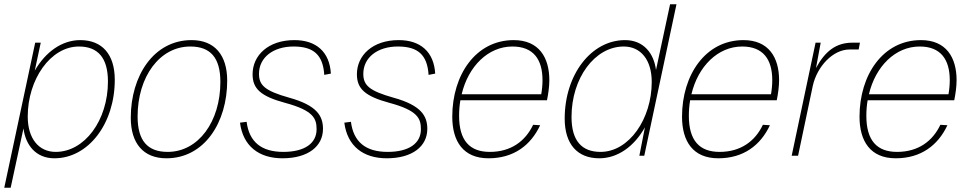

<svg xmlns="http://www.w3.org/2000/svg" viewBox="-23 -730 4544 900"><path d="M-3 150H27L87 -128C97 -50 145 12 232 12C391 12 515 -150 515 -356C515 -474 457 -542 353 -542C267 -542 190 -486 140 -399L168 -530H142ZM238 -18C159 -18 107 -80 107 -184C107 -357 213 -512 347 -512C435 -512 483 -460 483 -348C483 -166 374 -18 238 -18Z M757 12C935 12 1042 -156 1042 -352C1042 -472 983 -542 875 -542C697 -542 590 -374 590 -178C590 -58 649 12 757 12ZM763 -18C669 -18 622 -70 622 -184C622 -370 725 -512 869 -512C963 -512 1010 -460 1010 -346C1010 -160 907 -18 763 -18Z M1301 12C1421 12 1491 -44 1491 -126C1491 -186 1463 -236 1333 -272C1219 -304 1191 -330 1191 -384C1191 -460 1257 -512 1353 -512C1447 -512 1491 -473 1497 -379L1528 -385C1522 -487 1459 -542 1357 -542C1234 -542 1161 -470 1161 -382C1161 -314 1199 -279 1313 -248C1447 -212 1461 -174 1461 -124C1461 -58 1405 -18 1305 -18C1202 -18 1145 -65 1133 -159L1102 -155C1116 -45 1191 12 1301 12Z M1790 12C1910 12 1980 -44 1980 -126C1980 -186 1952 -236 1822 -272C1708 -304 1680 -330 1680 -384C1680 -460 1746 -512 1842 -512C1936 -512 1980 -473 1986 -379L2017 -385C2011 -487 1948 -542 1846 -542C1723 -542 1650 -470 1650 -382C1650 -314 1688 -279 1802 -248C1936 -212 1950 -174 1950 -124C1950 -58 1894 -18 1794 -18C1691 -18 1634 -65 1622 -159L1591 -155C1605 -45 1680 12 1790 12Z M2267 12C2385 12 2465 -49 2509 -143L2476 -145C2440 -69 2373 -18 2273 -18C2179 -18 2129 -71 2129 -187C2129 -212 2131 -237 2135 -260H2541C2547 -289 2552 -324 2552 -354C2552 -461 2503 -542 2385 -542C2207 -542 2097 -379 2097 -183C2097 -68 2148 12 2267 12ZM2379 -512C2477 -512 2520 -452 2520 -354C2520 -333 2518 -311 2514 -288H2141C2172 -419 2265 -512 2379 -512Z M2786 12C2873 12 2950 -44 3000 -133L2974 0H2997L3148 -710H3118L3052 -402C3042 -480 2994 -542 2907 -542C2748 -542 2624 -380 2624 -174C2624 -56 2682 12 2786 12ZM2792 -18C2704 -18 2656 -70 2656 -182C2656 -364 2765 -512 2901 -512C2980 -512 3032 -450 3032 -346C3032 -173 2926 -18 2792 -18Z M3344 12C3462 12 3542 -49 3586 -143L3553 -145C3517 -69 3450 -18 3350 -18C3256 -18 3206 -71 3206 -187C3206 -212 3208 -237 3212 -260H3618C3624 -289 3629 -324 3629 -354C3629 -461 3580 -542 3462 -542C3284 -542 3174 -379 3174 -183C3174 -68 3225 12 3344 12ZM3456 -512C3554 -512 3597 -452 3597 -354C3597 -333 3595 -311 3591 -288H3218C3249 -419 3342 -512 3456 -512Z M3688 0H3718L3787 -328C3807 -418 3881 -498 3959 -498H4002L4008 -530H3973C3895 -530 3844 -489 3802 -411L3824 -530H3800Z M4176 12C4294 12 4374 -49 4418 -143L4385 -145C4349 -69 4282 -18 4182 -18C4088 -18 4038 -71 4038 -187C4038 -212 4040 -237 4044 -260H4450C4456 -289 4461 -324 4461 -354C4461 -461 4412 -542 4294 -542C4116 -542 4006 -379 4006 -183C4006 -68 4057 12 4176 12ZM4288 -512C4386 -512 4429 -452 4429 -354C4429 -333 4427 -311 4423 -288H4050C4081 -419 4174 -512 4288 -512Z"/></svg>

Font: Geist Thin
Style: Italic
Weight: 100
Italic angle: -12°
Designer: Basement.studio, Andrés Briganti, Mateo Zaragoza
Foundry: Basement.studio, Vercel, Andrés Briganti, Guido Ferreyra, Mateo Zaragoza
Version: Version 1.500